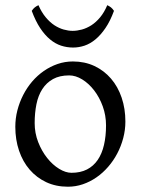

<svg xmlns="http://www.w3.org/2000/svg" viewBox="-20 -706 543 741"><path d="M389.2 -222.2Q389.2 -260.7 376.5 -295.7Q363.8 -330.6 343.3 -357.2Q322.8 -383.8 297.4 -399.4Q272 -415 247.1 -415Q210 -415 184.6 -400.9Q159.2 -386.7 143.3 -362.1Q127.4 -337.4 120.6 -303.7Q113.8 -270 113.8 -231Q113.8 -192.4 127.4 -157.5Q141.1 -122.6 162.1 -96.2Q183.1 -69.8 208.3 -54.4Q233.4 -39.1 255.9 -39.1Q290.5 -39.1 315.7 -52Q340.8 -64.9 357.2 -88.9Q373.5 -112.8 381.3 -146.5Q389.2 -180.2 389.2 -222.2ZM463.9 -236.8Q463.9 -204.6 455.6 -173.1Q447.3 -141.6 432.6 -113.8Q418 -85.9 397.5 -62.3Q377 -38.6 352.3 -21.5Q327.6 -4.4 299.8 5.1Q272 14.6 242.2 14.6Q195.8 14.6 158.4 -2.9Q121.1 -20.5 94.5 -51.3Q67.9 -82 53.5 -124.5Q39.1 -167 39.1 -216.8Q39.1 -249 47.1 -280.3Q55.2 -311.5 69.6 -339.6Q84 -367.7 104.2 -391.4Q124.5 -415 149.2 -432.1Q173.8 -449.2 202.1 -459Q230.5 -468.8 261.2 -468.8Q307.1 -468.8 344.5 -451.2Q381.8 -433.6 408.4 -402.6Q435.1 -371.6 449.5 -329.1Q463.9 -286.6 463.9 -236.8ZM419.9 -664.1Q405.3 -624.5 387 -597.7Q368.7 -570.8 348.4 -554Q328.1 -537.1 306.2 -529.8Q284.2 -522.5 262.2 -522.5Q238.3 -522.5 215.8 -529.8Q193.4 -537.1 173.1 -554Q152.8 -570.8 135 -597.7Q117.2 -624.5 102.5 -664.1Q108.4 -672.9 114.3 -677.5Q120.1 -682.1 128.4 -686Q140.6 -658.2 156.5 -639.2Q172.4 -620.1 189.9 -608.6Q207.5 -597.2 225.8 -592Q244.1 -586.9 260.3 -586.9Q277.3 -586.9 296.1 -592Q314.9 -597.2 332.8 -608.6Q350.6 -620.1 366.5 -639.2Q382.3 -658.2 394 -686Q402.3 -682.1 408.2 -677.5Q414.1 -672.9 419.9 -664.1Z"/></svg>

Font: Gentium
Style: Regular
Weight: 400
Designer: J. Victor Gaultney
Version: Version 1.03; 2011; OFL 1.1 release